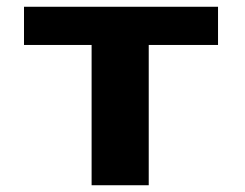

<svg xmlns="http://www.w3.org/2000/svg" viewBox="-20 -548 725 568"><path d="M625 -415V-528H51V-415H251V0H420V-415Z"/></svg>

Font: Asimov
Style: XWid
Weight: 500
Designer: Google
Version: Version 2.000980; 2014